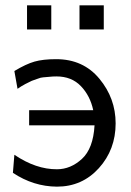

<svg xmlns="http://www.w3.org/2000/svg" viewBox="-20 -680 484 711"><path d="M27.8 -40 33.2 -106.9Q113.3 -52.7 190.9 -53.2Q241.7 -53.2 283.4 -91.6Q325.2 -129.9 330.1 -215.8H87.9V-272H325.2Q314 -325.2 279.5 -361.1Q245.1 -397 189 -397Q174.8 -397 161.9 -395.5Q148.9 -394 139.9 -393.6Q130.9 -393.1 119.4 -388.4Q107.9 -383.8 103.5 -382.8Q99.1 -381.8 87.2 -375.5Q75.2 -369.1 73.5 -368.7Q71.8 -368.2 58.1 -359.9L44.9 -351.1L33.2 -417Q76.2 -442.9 107.7 -451.9Q139.2 -460.9 188 -460.9Q288.1 -460.9 348.1 -388.4Q408.2 -315.9 408.2 -223.1Q408.2 -126 346.2 -57.4Q284.2 11.2 190.9 11.2Q104 10.7 27.8 -40ZM80.1 -570.8V-660.2H169.9V-570.8ZM274.4 -570.8V-660.2H364.3V-570.8Z"/></svg>

Font: CMU Sans Serif
Style: Medium
Weight: 500
Version: Version 0.7.0